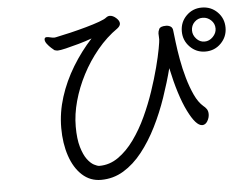

<svg xmlns="http://www.w3.org/2000/svg" viewBox="-51 -773 1102 844"><g transform="rotate(-5 500.0 -351.0)"><path d="M965 -612Q965 -572 937 -543.5Q909 -515 868 -515Q828 -515 800 -543.5Q772 -572 772 -612Q772 -653 800 -681Q828 -709 868 -709Q909 -709 937 -681Q965 -653 965 -612ZM703 -456Q687 -394 664.5 -328.5Q642 -263 612 -203Q582 -143 544.5 -95.5Q507 -48 461.5 -20.5Q416 7 362 7Q314 7 279 -25Q244 -57 225.5 -112Q207 -167 207 -235Q207 -304 228.5 -371.5Q250 -439 288 -501.5Q326 -564 374 -616Q347 -606 315 -597Q283 -588 257.5 -582Q232 -576 222 -576Q215 -576 207 -579Q203 -582 193.5 -590.5Q184 -599 176 -609.5Q168 -620 168 -629Q168 -634 171 -637Q175 -639 178 -639Q185 -639 194 -636.5Q203 -634 212 -634Q214 -634 216 -634.5Q218 -635 219 -635Q249 -641 284.5 -649.5Q320 -658 354 -667.5Q388 -677 413 -686Q438 -695 446 -702Q454 -708 462 -708Q476 -708 490 -695.5Q504 -683 504 -671Q504 -660 491 -650Q442 -616 401.5 -567Q361 -518 332 -462Q303 -406 287 -348Q271 -290 271 -236Q271 -181 281.5 -145.5Q292 -110 306.5 -90.5Q321 -71 336 -63Q351 -55 360 -55Q405 -55 443.5 -82Q482 -109 514 -153.5Q546 -198 571 -252Q596 -306 614.5 -361Q633 -416 645.5 -464Q658 -512 664 -545Q670 -578 670 -586Q670 -594 669.5 -600.5Q669 -607 669 -612Q669 -621 674.5 -632Q680 -643 705 -643Q716 -643 725 -637.5Q734 -632 735 -617Q737 -600 741 -566.5Q745 -533 752.5 -491Q760 -449 772 -407Q784 -365 800 -330.5Q816 -296 838 -277Q845 -272 851.5 -263Q858 -254 858 -240Q858 -224 849 -209Q840 -194 826 -194Q798 -194 763.5 -264Q729 -334 703 -456ZM921 -612Q921 -634 905 -649Q889 -664 868 -664Q847 -664 832 -649Q817 -634 817 -612Q817 -592 832 -575.5Q847 -559 868 -559Q889 -559 905 -575.5Q921 -592 921 -612Z"/></g></svg>

Font: QiushuiShotai
Style: Regular
Weight: 600
Designer: Fontworks Inc.
Foundry: Fontworks Inc.
Version: Version 1.250